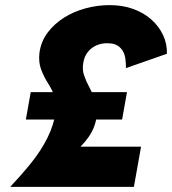

<svg xmlns="http://www.w3.org/2000/svg" viewBox="-20 -730 672 750"><path d="M100 -370 81 -263H457L476 -370ZM472 -464 632 -520Q633 -559 617 -593Q601 -627 571.5 -653.5Q542 -680 500.5 -695Q459 -710 408 -710Q361 -710 314.5 -697.5Q268 -685 230 -661Q192 -637 166 -602.5Q140 -568 134 -523Q130 -487 140.5 -459Q151 -431 166.5 -406.5Q182 -382 192.5 -356Q203 -330 199 -297Q190 -241 165 -191Q140 -141 102.5 -94.5Q65 -48 20 0H503L531 -157H193L114 -52Q148 -61 187 -81Q226 -101 263 -129.5Q300 -158 325.5 -194Q351 -230 357 -272Q361 -307 352 -335Q343 -363 330 -387Q317 -411 308.5 -435.5Q300 -460 306 -488Q310 -511 324 -528Q338 -545 358.5 -553.5Q379 -562 401 -561Q425 -561 439 -552Q453 -543 460.5 -529.5Q468 -516 470 -498.5Q472 -481 472 -464Z"/></svg>

Font: Jost ExtraBold
Style: Italic
Weight: 800
Italic angle: -5°
Version: Version 3.710